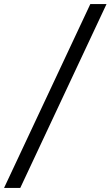

<svg xmlns="http://www.w3.org/2000/svg" viewBox="-28 -785 546 948"><path d="M498 -765H418L-8 143H72Z"/></svg>

Font: Roboto Serif 20pt SemiCondensed
Style: Regular
Weight: 400
Width: 4
Version: Version 1.008